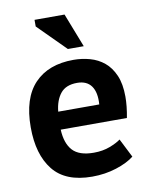

<svg xmlns="http://www.w3.org/2000/svg" viewBox="-83 -782 674 857"><g transform="rotate(-10 254.0 -353.0)"><path d="M33 0ZM457 -43Q427 -19 375.5 -2.5Q324 14 266 14Q145 14 89 -56.5Q33 -127 33 -250Q33 -382 96 -448Q159 -514 273 -514Q311 -514 347 -504Q383 -494 411 -471Q439 -448 456 -409Q473 -370 473 -312Q473 -291 470.5 -267Q468 -243 463 -217H163Q166 -154 195.5 -122Q225 -90 291 -90Q332 -90 364.5 -102.5Q397 -115 414 -128ZM271 -410Q220 -410 195.5 -379.5Q171 -349 166 -298H352Q356 -352 335.5 -381Q315 -410 271 -410ZM329 -566H257L133 -690V-720H269Z"/></g></svg>

Font: PT Sans
Style: Bold
Weight: 700
Version: Version 2.003W OFL; ttfautohint (v1.6)